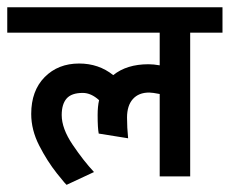

<svg xmlns="http://www.w3.org/2000/svg" viewBox="-44 -486 633 529"><path d="M480 -396V0H396V-227Q376 -231 367 -231Q338 -231 322 -213Q306 -195 306 -162Q306 -135 309 -105L228 -118Q225 -133 225 -169Q225 -193 229 -210Q207 -230 184 -230Q153 -230 139.5 -214.5Q126 -199 126 -169Q126 -132 156 -87.5Q186 -43 215 -12L140 23Q140 26 113 -8Q86 -42 64 -85Q42 -128 42 -172Q42 -236 79 -273.5Q116 -311 174 -311Q228 -311 268 -279Q305 -309 365 -309Q379 -309 396 -306V-396H-24V-466H569V-396Z"/></svg>

Font: Cambay Devanagari
Style: Regular
Weight: 700
Designer: Pooja Saxena
Foundry: Pooja Saxena
Version: Version 1.095;PS 001.095;hotconv 1.0.70;makeotf.lib2.5.58329